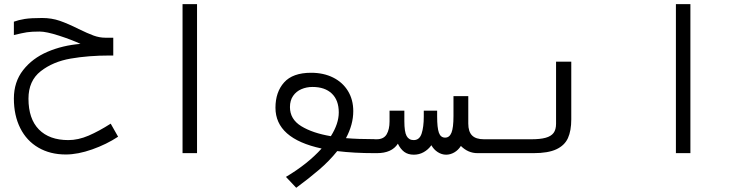

<svg xmlns="http://www.w3.org/2000/svg" viewBox="-20 -745 3640 934"><path d="M47.5 -265.5Q47.5 -346.5 92.5 -404Q137.5 -461.5 211 -493Q284.5 -524.5 371.5 -531.5Q329 -551.5 267.2 -571.5Q205.5 -591.5 172.5 -591.5Q133 -591.5 110.8 -588Q88.5 -584.5 47.5 -574.5V-639.5Q70.5 -648 100.5 -652.8Q130.5 -657.5 185 -657.5Q231 -657.5 270.8 -643.8Q310.5 -630 362.5 -604Q406.5 -582.5 435.2 -572Q464 -561.5 493.5 -561.5H531V-475H515Q410 -475 323.8 -460Q237.5 -445 178 -398.5Q118.5 -352 118.5 -265Q118.5 -167 169.2 -115.2Q220 -63.5 312.5 -63.5Q360.5 -63.5 411 -85.2Q461.5 -107 518.5 -143.5L554.5 -80Q498.5 -43 428.5 -18.2Q358.5 6.5 300 6.5Q224 6.5 166.8 -26.8Q109.5 -60 78.5 -121.8Q47.5 -183.5 47.5 -265.5Z M938.5 -725V0H868V-725Z M1544.5 -22.5Q1320 -71 1320 -221Q1320 -297 1362 -344Q1404 -391 1493.5 -391Q1554 -391 1600.5 -367.8Q1647 -344.5 1672.8 -302.2Q1698.5 -260 1698.5 -204.5Q1698.5 -139 1663 -73Q1722 -68 1801.5 -68V0Q1702 0 1620.5 -10Q1582.5 37.5 1533 80Q1483.5 122.5 1421 168.5L1371 115.5Q1477 52.5 1544.5 -22.5ZM1589.5 -82.5Q1628 -143.5 1628 -198Q1628 -257.5 1594.2 -289.8Q1560.5 -322 1500 -322Q1471 -322 1446 -311.2Q1421 -300.5 1405.8 -278.5Q1390.5 -256.5 1390.5 -224Q1390.5 -165 1445.5 -131.2Q1500.5 -97.5 1589.5 -82.5Z M1915.5 -46Q1886 0 1813.5 0H1800V-67.5H1812Q1846.5 -67.5 1860.8 -91.5Q1875 -115.5 1875 -154.5V-206.5H1947V-155.5Q1947 -103.5 1958 -83.5Q1969 -63.5 1992.5 -63.5Q2020.5 -63.5 2031 -95.2Q2041.5 -127 2041.5 -178V-206.5H2106.5V-178Q2106.5 -123.5 2115 -99.5Q2123.5 -75.5 2145.5 -75.5Q2166.5 -75.5 2176.2 -99.5Q2186 -123.5 2186 -180V-277.5H2258V-144Q2258 -104.5 2276.5 -86Q2295 -67.5 2334.5 -67.5H2401.5V0H2303Q2257 0 2222 -35Q2209 -14.5 2189.8 -3.5Q2170.5 7.5 2150.5 7.5Q2129 7.5 2109.5 -5Q2090 -17.5 2078.5 -38.5Q2063 -17 2041 -4.8Q2019 7.5 1993 7.5Q1965 7.5 1946.5 -6.2Q1928 -20 1915.5 -46Z M2400 -67.5H2564Q2608 -67.5 2634.2 -74.8Q2660.5 -82 2672.8 -98.2Q2685 -114.5 2685 -143V-445H2759V-164.5Q2759 -109 2742.8 -73.2Q2726.5 -37.5 2686.5 -18.8Q2646.5 0 2575.5 0H2400Z M3338.5 -725V0H3268V-725Z"/></svg>

Font: JuliaMono Light
Style: Regular
Weight: 300
Monospace: yes
Designer: cormullion
Foundry: corm
Version: Version 0.054; ttfautohint (v1.8.4)